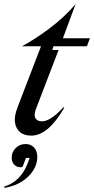

<svg xmlns="http://www.w3.org/2000/svg" viewBox="-36 -657 459 937"><path d="M250 -413.1 138.2 -122.1Q128.4 -92.8 137.7 -78.9Q147 -64.9 168.9 -64.9Q210.4 -64.9 273.9 -133.8L277.8 -131.8Q199.7 4.9 116.2 4.9Q84 4.9 63.2 -11Q42.5 -26.9 37.4 -57.6Q32.2 -88.4 49.8 -133.8L164.1 -431.2H70.8Q128.9 -461.4 203.4 -516.8Q277.8 -572.3 333 -637.2L271 -470.2H402.8L388.2 -431.2H225.1L219.2 -413.1ZM-14.2 259.8 -16.1 253.9Q64 230 99.1 140.1L108.9 113.8H90.8L74.2 157.2Q70.3 159.2 64.9 159.2Q44.4 159.2 32.7 145.8Q21 132.3 21 112.8Q21 85.4 40.3 65.7Q59.6 45.9 88.9 45.9Q114.3 45.9 130.1 62.7Q146 79.6 146 108.9Q146 161.1 101.6 204.6Q57.1 248 -14.2 259.8Z"/></svg>

Font: Redaction
Style: Italic
Weight: 400
Designer: Jeremy Mickel / Forest Young
Foundry: MCKL
Version: Version 2.001;hotconv 1.0.113;makeotfexe 2.5.65598 DEVELOPME